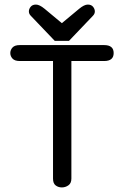

<svg xmlns="http://www.w3.org/2000/svg" viewBox="-20 -820 548 847"><path d="M284.2 -639.6H221.7L116.2 -750Q107.4 -758.8 107.4 -769.5Q107.4 -780.3 115.2 -790Q123 -799.8 138.7 -799.8Q154.3 -799.8 176.8 -781.2L252.9 -717.8L329.1 -781.2Q351.6 -799.8 367.2 -799.8Q382.8 -799.8 390.6 -790Q398.4 -780.3 398.4 -769.5Q398.4 -758.8 389.6 -750ZM439.5 -621.1Q481.4 -621.1 481.4 -585.9Q481.4 -550.8 439.5 -550.8H294.9V-32.2Q294.9 -11.7 281.7 -2.4Q268.6 6.8 252.9 6.8Q237.3 6.8 225.6 -2Q213.9 -10.7 213.9 -32.2V-550.8H67.4Q44.9 -550.8 35.2 -561.5Q25.4 -572.3 25.4 -585.9Q25.4 -599.6 35.2 -610.4Q44.9 -621.1 67.4 -621.1Z"/></svg>

Font: Jura
Style: DemiBold
Weight: 600
Version: Version 2.5